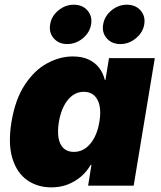

<svg xmlns="http://www.w3.org/2000/svg" viewBox="-20 -790 683 817"><path d="M198.7 7.3Q139.6 7.3 95.7 -23.4Q51.8 -54.2 32.7 -116.2Q13.7 -178.2 28.8 -271Q44.9 -367.7 85.7 -429.4Q126.5 -491.2 180.4 -520.5Q234.4 -549.8 289.6 -549.8Q329.6 -549.8 357.4 -536.6Q385.3 -523.4 402.3 -500.7Q419.4 -478 425.8 -450.2H428.7L443.8 -542.5H638.7L548.8 0H355L369.1 -88.4H365.7Q350.1 -60.5 325.2 -39.1Q300.3 -17.6 268.6 -5.1Q236.8 7.3 198.7 7.3ZM294.4 -143.6Q321.8 -143.6 343.8 -159.2Q365.7 -174.8 381.1 -203.4Q396.5 -231.9 402.8 -271Q409.7 -311 403.8 -339.6Q397.9 -368.2 380.9 -383.8Q363.8 -399.4 336.4 -399.4Q309.6 -399.4 288.3 -383.8Q267.1 -368.2 252.2 -339.6Q237.3 -311 230.5 -271Q224.1 -231.4 229.2 -202.6Q234.4 -173.8 251 -158.7Q267.6 -143.6 294.4 -143.6ZM492.2 -602.5Q455.6 -602.5 434.3 -627Q413.1 -651.4 418.9 -686Q424.8 -721.2 454.1 -745.6Q483.4 -770 520 -770Q556.6 -770 578.1 -745.6Q599.6 -721.2 593.8 -686Q587.9 -651.4 558.1 -627Q528.3 -602.5 492.2 -602.5ZM266.1 -602.5Q230 -602.5 208.7 -627Q187.5 -651.4 193.4 -686Q198.7 -721.2 228.3 -745.6Q257.8 -770 293.9 -770Q330.6 -770 352.1 -745.6Q373.5 -721.2 367.7 -686Q361.8 -651.4 332.3 -627Q302.7 -602.5 266.1 -602.5Z"/></svg>

Font: Inter 16pt Black
Style: Italic
Weight: 900
Italic angle: -9.3988°
Version: Version 4.001;git-66647c0bb